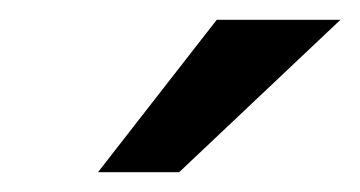

<svg xmlns="http://www.w3.org/2000/svg" viewBox="-20 -753 364 194"><path d="M199 -733H324L161 -579H79Z"/></svg>

Font: Rosario Medium
Style: Italic
Weight: 500
Italic angle: -8.05°
Version: Version 1.201